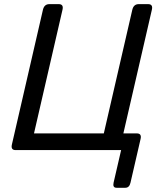

<svg xmlns="http://www.w3.org/2000/svg" viewBox="-20 -720 766 921"><path d="M55.2 0Q30.8 0 37.1 -26.9L186 -673.3Q192.4 -700.2 216.8 -700.2H261.7Q286.1 -700.2 279.8 -673.3L143.1 -80.1H478L614.7 -673.3Q621.1 -700.2 645.5 -700.2H690.4Q714.8 -700.2 708.5 -673.3L571.8 -80.1H636.2Q660.6 -80.1 654.3 -53.2L606 156.2Q600.6 180.7 581.1 180.7H539.1Q519.5 180.7 524.9 156.2L561 0Z"/></svg>

Font: Istok Web
Style: BoldItalic
Weight: 700
Italic angle: -13°
Designer: Andrey V. Panov
Foundry: Andrey V. Panov
Version: Version 1.0.2g